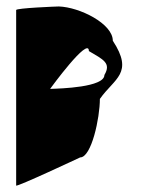

<svg xmlns="http://www.w3.org/2000/svg" viewBox="-20 -582 500 594"><path d="M30 -8C30 -2 228 -95 228 -95C263 -95 289 -217 289 -276C334 -340 395 -355 329 -456C329 -509 226 -560 162 -562C156 -562 30 -557 30 -551ZM135 -307C135 -307 255 -472 255 -424C299 -398 325 -387 303 -350C303 -312 168 -308 135 -307Z"/></svg>

Font: Ampere
Style: SCCnd
Weight: 400
Version: Version 1